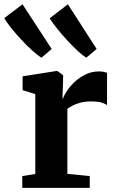

<svg xmlns="http://www.w3.org/2000/svg" viewBox="-76 -902 554 922"><path d="M31 0V-56.5L93.5 -66.5V-450L32.5 -469V-535.5L194.5 -561H200L227 -541V-517.5L224 -429.5H227Q231 -443.5 245 -465Q259 -486.5 281.8 -508Q304.5 -529.5 334.2 -544.2Q364 -559 399.5 -559Q413 -559 422.5 -556.8Q432 -554.5 438 -552.5V-397Q427.5 -405 409.8 -410Q392 -415 362 -415Q334.5 -415 312.5 -409.5Q290.5 -404 274.2 -395.8Q258 -387.5 247.5 -379.5V-67L355 -56.5V0ZM122.5 -625Q105.5 -635.5 79.2 -659Q53 -682.5 26 -711.8Q-1 -741 -23 -768.5Q-45 -796 -55.5 -815L32 -881.5L172 -667L123.5 -625ZM338 -625Q321 -635.5 296.2 -658.5Q271.5 -681.5 245.2 -710Q219 -738.5 197 -766.2Q175 -794 162.5 -814L250 -881.5L388 -667L338.5 -625Z"/></svg>

Font: Merriweather 36pt ExtraBold
Style: Regular
Weight: 800
Designer: Eben Sorkin
Foundry: Eben Sorkin
Version: Version 2.100